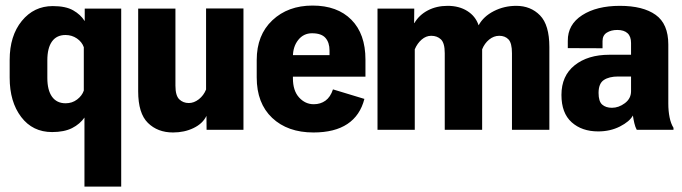

<svg xmlns="http://www.w3.org/2000/svg" viewBox="-20 -478 2513 707"><path d="M15.6 -191.9Q15.6 -103 57.9 -47.4Q100.1 8.3 171.9 8.3Q216.3 8.3 245.4 -6.3Q274.4 -21 292 -46.4H291V209H426.3V-446.3H292V-400.9H291.5Q276.9 -424.3 249.5 -439.9Q222.2 -455.6 174.3 -455.6Q105 -455.6 60.3 -400.9Q15.6 -346.2 15.6 -257.3ZM154.3 -255.9Q154.3 -301.3 171.4 -325.2Q188.5 -349.1 221.2 -349.1Q244.6 -349.1 263.2 -336.4Q281.7 -323.7 288.6 -304.2V-144.5Q282.2 -125.5 263.9 -111.6Q245.6 -97.7 221.7 -97.7Q189 -97.7 171.6 -121.8Q154.3 -146 154.3 -190.9Z M488.8 -141.6Q488.8 -60.5 524.7 -25.4Q560.5 9.8 617.2 9.8Q659.2 9.8 692.9 -6.6Q726.6 -22.9 740.2 -51.3L740.7 0H876.5V-446.8H738.8V-148.4Q730 -126.5 712.2 -112.5Q694.3 -98.6 675.3 -98.6Q654.3 -98.6 640.1 -112.3Q626 -126 626 -162.6V-446.3H488.8Z M925.3 -192.9Q925.3 -97.7 982.2 -43.9Q1039.1 9.8 1134.3 9.8Q1212.4 9.8 1259.3 -21.5Q1306.2 -52.7 1321.8 -113.8L1206.1 -148.9Q1196.8 -120.6 1178.5 -107.4Q1160.2 -94.2 1135.3 -94.2Q1104 -94.2 1081.3 -119.1Q1058.6 -144 1058.6 -189.9V-269.5Q1058.6 -306.2 1078.1 -330.8Q1097.7 -355.5 1128.9 -355.5Q1163.6 -355.5 1178.5 -338.4Q1193.4 -321.3 1193.4 -292V-274.9H999.5V-195.8H1325.7V-258.8Q1325.7 -353 1273.9 -405.3Q1222.2 -457.5 1130.9 -457.5Q1040.5 -457.5 982.9 -403.3Q925.3 -349.1 925.3 -256.8Z M1370.1 0H1507.3V-296.4Q1516.6 -318.4 1532.7 -332.3Q1548.8 -346.2 1567.9 -346.2Q1589.8 -346.2 1603.8 -332.8Q1617.7 -319.3 1617.7 -282.2V0H1755.4V-296.4Q1764.2 -318.4 1781.2 -332.3Q1798.3 -346.2 1818.4 -346.2Q1839.8 -346.2 1852.5 -332.8Q1865.2 -319.3 1865.2 -282.2V0H2002.9V-304.7Q2002.9 -386.2 1968.5 -421.4Q1934.1 -456.5 1880.9 -456.5Q1836.4 -456.5 1798.3 -437Q1760.3 -417.5 1742.7 -385.3H1742.2Q1731 -418.5 1700.7 -437.5Q1670.4 -456.5 1628.4 -456.5Q1587.4 -456.5 1555.4 -439.7Q1523.4 -422.9 1505.9 -393.1H1504.9L1505.4 -446.3H1370.1Z M2047.4 -128.4Q2047.4 -61.5 2085 -27.8Q2122.6 5.9 2182.6 5.9Q2227.1 5.9 2262.7 -12.2Q2298.3 -30.3 2310.5 -52.7Q2312.5 -38.6 2315.9 -24.2Q2319.3 -9.8 2324.7 0H2460V-7.3Q2450.2 -22.9 2445.6 -46.1Q2440.9 -69.3 2440.9 -96.7V-314Q2440.9 -390.1 2394.3 -423.3Q2347.7 -456.5 2262.7 -456.5Q2177.2 -456.5 2123.8 -422.1Q2070.3 -387.7 2070.8 -327.6V-300.8L2198.7 -300.3V-326.7Q2198.7 -348.1 2214.6 -357.9Q2230.5 -367.7 2252.9 -367.7Q2277.8 -367.7 2290.8 -355.7Q2303.7 -343.8 2303.7 -319.8V-276.4H2224.1Q2144.5 -276.4 2095.9 -237.5Q2047.4 -198.7 2047.4 -128.4ZM2184.1 -135.7Q2184.1 -170.4 2203.4 -183.3Q2222.7 -196.3 2256.3 -196.3H2303.7V-142.1Q2303.7 -115.2 2281 -98.1Q2258.3 -81.1 2233.4 -81.1Q2210.9 -81.1 2197.5 -92.8Q2184.1 -104.5 2184.1 -135.7Z"/></svg>

Font: Roboto Flex Super Cond Bold
Style: Regular
Weight: 700
Width: 3
Designer: Berlow after Robertson
Foundry: Google
Version: Version 3.000